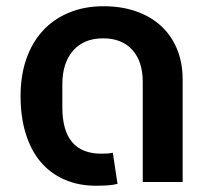

<svg xmlns="http://www.w3.org/2000/svg" viewBox="-20 -584 674 616"><path d="M289 12Q232 12 186.5 -8Q141 -28 110 -65Q79 -102 62.5 -155.5Q46 -209 46 -276Q46 -342 64.5 -395Q83 -448 117.5 -485.5Q152 -523 201.5 -543.5Q251 -564 312 -564Q370 -564 417 -547.5Q464 -531 497 -500.5Q530 -470 548 -426.5Q566 -383 566 -329V0H438V-321Q438 -387 404.5 -424Q371 -461 311 -461Q249 -461 214.5 -421.5Q180 -382 180 -313V-240Q180 -91 305 -91Q316 -91 324.5 -91.5Q333 -92 342 -94L357 6Q341 10 321.5 11Q302 12 289 12Z"/></svg>

Font: IBM Plex Sans Thai SmBld
Style: Regular
Weight: 600
Designer: Mike Abbink, Paul van der Laan, Pieter van Rosmalen, Ben Mitchell, Mark Frömberg
Foundry: Bold Monday
Version: Version 1.2